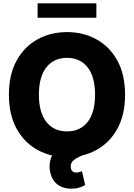

<svg xmlns="http://www.w3.org/2000/svg" viewBox="-20 -929 800 1147"><path d="M380.4 9.8Q282.2 9.8 203.6 -33.7Q125 -77.1 79.1 -160.4Q33.2 -243.7 33.2 -363.3Q33.2 -483.4 79.1 -566.9Q125 -650.4 203.6 -693.8Q282.2 -737.3 380.4 -737.3Q478 -737.3 556.6 -693.8Q635.3 -650.4 681.2 -566.9Q727.1 -483.4 727.1 -363.3Q727.1 -243.2 681.2 -159.9Q635.3 -76.7 556.6 -33.4Q478 9.8 380.4 9.8ZM380.4 -144Q459 -144 503.4 -200.4Q547.9 -256.8 547.9 -363.3Q547.9 -470.2 503.4 -526.9Q459 -583.5 380.4 -583.5Q301.8 -583.5 257.1 -526.9Q212.4 -470.2 212.4 -363.3Q212.4 -256.8 257.1 -200.4Q301.8 -144 380.4 -144ZM405.8 198.2Q357.4 198.2 324.7 174.1Q292 149.9 281.2 104.5Q273.4 75.2 277.6 44.7Q281.7 14.2 297.1 -10.3Q312.5 -34.7 338.9 -46.4L475.6 -2Q441.9 11.2 422.1 26.4Q402.3 41.5 402.8 64.9Q402.3 101.6 436 101.6Q446.8 101.6 454.8 98.6Q462.9 95.7 469.7 94.2L488.8 176.8Q475.1 184.6 454.3 191.4Q433.6 198.2 405.8 198.2ZM555.7 -909.2V-823.2H204.6V-909.2Z"/></svg>

Font: Inter Tight ExtraBold
Style: Regular
Weight: 800
Designer: Rasmus Andersson
Foundry: rsms
Version: Version 3.004; ttfautohint (v1.8.4.7-5d5b)